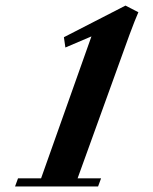

<svg xmlns="http://www.w3.org/2000/svg" viewBox="-20 -671 549 691"><path d="M34.2 0 44.9 -29.3H127.9L309.1 -540L215.3 -500L210 -537.1L431.6 -650.9L478 -627Q466.3 -600.6 445.8 -545.4L259.3 -29.3H343.8L333 0Z"/></svg>

Font: Elstob ExtraBold
Style: Italic
Weight: 800
Italic angle: -20°
Designer: Peter S. Baker
Version: Version 1.015